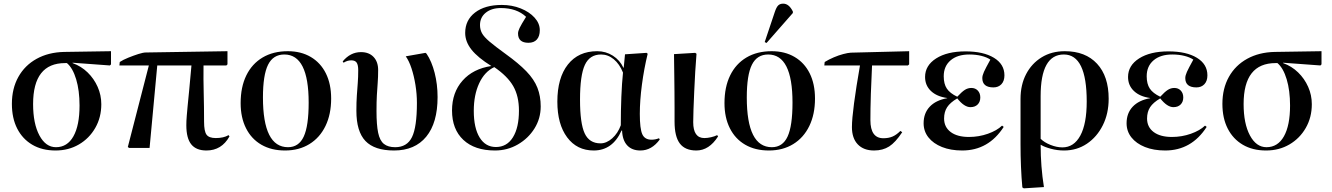

<svg xmlns="http://www.w3.org/2000/svg" viewBox="-20 -809 7284 1050"><path d="M284 14Q210 14 156.5 -17.5Q103 -49 74 -106Q45 -163 45 -241Q45 -325 80.5 -388.5Q116 -452 180.5 -487.5Q245 -523 330 -525L587 -529V-457L581 -451L377 -466V-464Q424 -447 459 -413Q494 -379 514 -334Q534 -289 534 -239Q534 -167 501 -109.5Q468 -52 411.5 -19Q355 14 284 14ZM286 -4Q348 -4 381.5 -63.5Q415 -123 415 -232Q415 -314 396.5 -375.5Q378 -437 346 -464H336Q161 -464 161 -240Q161 -133 195.5 -68.5Q230 -4 286 -4Z M1109 14Q1053 14 1026 -19.5Q999 -53 999 -124Q999 -137 999.5 -148Q1000 -159 1001.5 -177.5Q1003 -196 1006 -228.5Q1009 -261 1014.5 -314.5Q1020 -368 1027 -451H840L798 0H686L679 -5L794 -451H633L635 -470Q653 -482 681.5 -493.5Q710 -505 736.5 -513.5Q763 -522 778 -522L1224 -529V-457L1218 -451H1093Q1092 -377 1094 -300.5Q1096 -224 1096 -143Q1096 -91 1109.5 -72.5Q1123 -54 1160 -54Q1203 -54 1230 -70L1235 -63Q1192 14 1109 14Z M1539 14Q1464 14 1409.5 -17.5Q1355 -49 1325.5 -107.5Q1296 -166 1296 -245Q1296 -333 1327 -396.5Q1358 -460 1416 -494.5Q1474 -529 1554 -529Q1626 -529 1679.5 -497.5Q1733 -466 1762 -408Q1791 -350 1791 -270Q1791 -184 1760 -120Q1729 -56 1672 -21Q1615 14 1539 14ZM1555 -4Q1614 -4 1641 -62Q1668 -120 1668 -248Q1668 -511 1535 -511Q1474 -511 1446 -455Q1418 -399 1418 -276Q1418 -4 1555 -4Z M2135 14Q2028 14 1978.5 -38Q1929 -90 1929 -203Q1929 -251 1931.5 -287Q1934 -323 1936.5 -355Q1939 -387 1939 -425Q1939 -454 1930.5 -466.5Q1922 -479 1901 -479Q1879 -479 1859 -466L1854 -473Q1896 -524 1954 -524Q1998 -524 2023 -497.5Q2048 -471 2048 -426Q2048 -387 2045.5 -355.5Q2043 -324 2041 -288.5Q2039 -253 2039 -201Q2039 -126 2048 -83Q2057 -40 2079.5 -22Q2102 -4 2141 -4Q2206 -4 2233 -59Q2260 -114 2260 -246Q2260 -295 2252 -344.5Q2244 -394 2230.5 -435Q2217 -476 2199 -501L2307 -520L2313 -515Q2341 -473 2357 -410.5Q2373 -348 2373 -278Q2373 -137 2311 -61.5Q2249 14 2135 14Z M2687 14Q2576 14 2514 -44Q2452 -102 2452 -205Q2452 -303 2509.5 -368Q2567 -433 2667 -448Q2593 -494 2558.5 -537.5Q2524 -581 2524 -629Q2524 -699 2578 -740.5Q2632 -782 2724 -782Q2780 -782 2827.5 -763Q2875 -744 2903.5 -712.5Q2932 -681 2932 -644Q2932 -611 2916 -593Q2900 -575 2870 -575Q2813 -575 2813 -626Q2813 -638 2821.5 -656Q2830 -674 2857 -717Q2806 -765 2719 -765Q2668 -765 2636.5 -739.5Q2605 -714 2605 -672Q2605 -648 2615.5 -628Q2626 -608 2656.5 -582Q2687 -556 2745 -514Q2816 -463 2858.5 -419Q2901 -375 2919 -329Q2937 -283 2937 -227Q2937 -161 2903 -106.5Q2869 -52 2812 -19Q2755 14 2687 14ZM2692 -5Q2752 -5 2785 -58Q2818 -111 2818 -204Q2818 -283 2787 -337.5Q2756 -392 2683 -442Q2630 -417 2600.5 -353.5Q2571 -290 2571 -203Q2571 -109 2603 -57Q2635 -5 2692 -5Z M3227 14Q3135 14 3081.5 -58Q3028 -130 3028 -253Q3028 -383 3085.5 -456Q3143 -529 3246 -529Q3293 -529 3331.5 -504.5Q3370 -480 3389 -439H3391L3398 -512L3516 -520L3522 -515Q3502 -433 3490.5 -346Q3479 -259 3479 -186Q3479 -105 3492.5 -75Q3506 -45 3543 -45Q3564 -45 3584 -53L3588 -46Q3544 14 3482 14Q3436 14 3410 -14Q3384 -42 3382 -95H3379Q3330 14 3227 14ZM3264 -25Q3297 -25 3328 -52.5Q3359 -80 3375 -124Q3375 -205 3378 -279.5Q3381 -354 3387 -412Q3368 -459 3336.5 -485Q3305 -511 3267 -511Q3205 -511 3178.5 -454Q3152 -397 3152 -264Q3152 -134 3177.5 -79.5Q3203 -25 3264 -25Z M3788 14Q3727 14 3698 -24Q3669 -62 3669 -144Q3669 -175 3669 -218Q3669 -261 3668.5 -307.5Q3668 -354 3667.5 -396.5Q3667 -439 3666.5 -470Q3666 -501 3666 -513L3782 -520L3789 -515Q3785 -470 3782 -416Q3779 -362 3776.5 -308Q3774 -254 3772.5 -209.5Q3771 -165 3771 -141Q3771 -54 3832 -54Q3849 -54 3868.5 -58.5Q3888 -63 3902 -70L3907 -63Q3858 14 3788 14Z M4185 14Q4110 14 4055.5 -17.5Q4001 -49 3971.5 -107.5Q3942 -166 3942 -245Q3942 -333 3973 -396.5Q4004 -460 4062 -494.5Q4120 -529 4200 -529Q4272 -529 4325.5 -497.5Q4379 -466 4408 -408Q4437 -350 4437 -270Q4437 -184 4406 -120Q4375 -56 4318 -21Q4261 14 4185 14ZM4201 -4Q4260 -4 4287 -62Q4314 -120 4314 -248Q4314 -511 4181 -511Q4120 -511 4092 -455Q4064 -399 4064 -276Q4064 -4 4201 -4ZM4172 -574 4162 -579 4217 -743Q4226 -770 4236 -779.5Q4246 -789 4263 -789Q4295 -789 4316 -746V-738Z M4760 14Q4703 14 4671 -19.5Q4639 -53 4639 -114Q4639 -157 4650.5 -244Q4662 -331 4683 -451H4488L4490 -470Q4513 -484 4540 -495.5Q4567 -507 4592 -513.5Q4617 -520 4633 -521L4952 -529V-457L4945 -451H4749Q4748 -420 4746 -379Q4744 -338 4742.5 -295.5Q4741 -253 4740.5 -215.5Q4740 -178 4740 -152Q4740 -53 4811 -53Q4839 -53 4860.5 -62Q4882 -71 4904 -93L4914 -86Q4877 -30 4842.5 -8Q4808 14 4760 14Z M5242 14Q5179 14 5131.5 -5Q5084 -24 5057.5 -57.5Q5031 -91 5031 -135Q5031 -190 5064.5 -225.5Q5098 -261 5160 -272V-273Q5103 -281 5071 -311.5Q5039 -342 5039 -388Q5039 -451 5099.5 -489.5Q5160 -528 5260 -528Q5358 -528 5415.5 -493Q5473 -458 5473 -397Q5473 -366 5456.5 -348.5Q5440 -331 5413 -331Q5352 -331 5352 -382Q5352 -396 5361 -416Q5370 -436 5396 -483Q5377 -496 5347 -503.5Q5317 -511 5281 -511Q5216 -511 5178.5 -479Q5141 -447 5141 -392Q5141 -350 5158 -324.5Q5175 -299 5215 -280Q5240 -307 5256.5 -317.5Q5273 -328 5292 -328Q5314 -328 5327.5 -313.5Q5341 -299 5341 -276Q5341 -252 5326.5 -237.5Q5312 -223 5287 -223Q5253 -223 5215 -271Q5176 -248 5159.5 -222.5Q5143 -197 5143 -161Q5143 -114 5179 -87Q5215 -60 5279 -60Q5333 -60 5382.5 -77.5Q5432 -95 5460 -122L5469 -115Q5386 14 5242 14Z M5579 221 5571 216Q5566 163 5563.5 102Q5561 41 5561 -19V-268Q5561 -345 5591.5 -403.5Q5622 -462 5676.5 -495.5Q5731 -529 5803 -529Q5916 -529 5979.5 -460.5Q6043 -392 6043 -269Q6043 -188 6011 -124Q5979 -60 5924 -23Q5869 14 5799 14Q5762 14 5727 4.5Q5692 -5 5672 -17H5671Q5671 102 5689 214ZM5790 -3Q5853 -3 5888 -67.5Q5923 -132 5923 -254Q5923 -511 5798 -511Q5671 -511 5671 -283V-50Q5691 -30 5725 -16.5Q5759 -3 5790 -3Z M6352 14Q6289 14 6241.5 -5Q6194 -24 6167.5 -57.5Q6141 -91 6141 -135Q6141 -190 6174.5 -225.5Q6208 -261 6270 -272V-273Q6213 -281 6181 -311.5Q6149 -342 6149 -388Q6149 -451 6209.5 -489.5Q6270 -528 6370 -528Q6468 -528 6525.5 -493Q6583 -458 6583 -397Q6583 -366 6566.5 -348.5Q6550 -331 6523 -331Q6462 -331 6462 -382Q6462 -396 6471 -416Q6480 -436 6506 -483Q6487 -496 6457 -503.5Q6427 -511 6391 -511Q6326 -511 6288.5 -479Q6251 -447 6251 -392Q6251 -350 6268 -324.5Q6285 -299 6325 -280Q6350 -307 6366.5 -317.5Q6383 -328 6402 -328Q6424 -328 6437.5 -313.5Q6451 -299 6451 -276Q6451 -252 6436.5 -237.5Q6422 -223 6397 -223Q6363 -223 6325 -271Q6286 -248 6269.5 -222.5Q6253 -197 6253 -161Q6253 -114 6289 -87Q6325 -60 6389 -60Q6443 -60 6492.5 -77.5Q6542 -95 6570 -122L6579 -115Q6496 14 6352 14Z M6904 14Q6830 14 6776.5 -17.5Q6723 -49 6694 -106Q6665 -163 6665 -241Q6665 -325 6700.5 -388.5Q6736 -452 6800.5 -487.5Q6865 -523 6950 -525L7207 -529V-457L7201 -451L6997 -466V-464Q7044 -447 7079 -413Q7114 -379 7134 -334Q7154 -289 7154 -239Q7154 -167 7121 -109.5Q7088 -52 7031.5 -19Q6975 14 6904 14ZM6906 -4Q6968 -4 7001.5 -63.5Q7035 -123 7035 -232Q7035 -314 7016.5 -375.5Q6998 -437 6966 -464H6956Q6781 -464 6781 -240Q6781 -133 6815.5 -68.5Q6850 -4 6906 -4Z"/></svg>

Font: Literata 72pt Medium
Style: Regular
Weight: 500
Designer: Latin by Veronika Burian and Jose Scaglione. Greek by Irene Vlachou. Cyrillic by Vera Evstafieva.
Foundry: TypeTogether
Version: Version 3.002